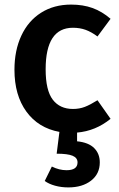

<svg xmlns="http://www.w3.org/2000/svg" viewBox="-20 -564 518 837"><path d="M316 14V52Q366 57 390.5 81.5Q415 106 415 144Q415 194 377 223.5Q339 253 278 253Q247 253 220 245.5Q193 238 175 225L206 162Q238 178 270 178Q318 178 318 144Q318 124 296.5 115Q275 106 227 106L239 11Q147 -6 95 -77.5Q43 -149 43 -260Q43 -344 73 -408.5Q103 -473 159 -508.5Q215 -544 290 -544Q342 -544 383.5 -529Q425 -514 462 -482L405 -405Q378 -425 353 -434Q328 -443 298 -443Q179 -443 179 -262Q179 -170 210 -129.5Q241 -89 298 -89Q326 -89 349.5 -98Q373 -107 405 -127L462 -46Q397 7 316 14Z"/></svg>

Font: Fira Sans Medium
Style: Regular
Weight: 500
Designer: bBox Type GmbH & Carrois Corporate GbR & Edenspiekermann AG
Foundry: bBox Type GmbH & Carrois Corporate GbR & Edenspiekermann AG
Version: Version 4.301